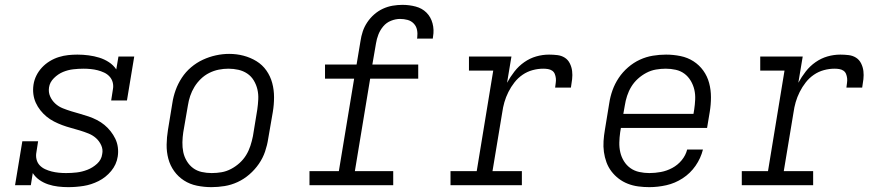

<svg xmlns="http://www.w3.org/2000/svg" viewBox="-20 -763 3640 791"><path d="M261 8Q240 8 219 5.5Q198 3 178.5 -3.5Q159 -10 142.5 -21.5Q126 -33 115 -50L107 0H42L72 -181H137L130 -136Q127 -121 130.5 -106.5Q134 -92 143.5 -82Q153 -72 166 -66Q179 -60 193 -56.5Q207 -53 222 -51.5Q237 -50 252 -50Q274 -50 296 -52.5Q318 -55 340 -63.5Q362 -72 380 -88.5Q398 -105 401 -128Q405 -147 397 -164.5Q389 -182 375.5 -194Q362 -206 344.5 -213Q327 -220 309 -225.5Q291 -231 272.5 -236Q254 -241 236.5 -247.5Q219 -254 202.5 -262.5Q186 -271 172 -282.5Q158 -294 146.5 -308.5Q135 -323 127.5 -339.5Q120 -356 117.5 -375Q115 -394 118 -414Q121 -434 130 -452Q139 -470 153 -485Q167 -500 185 -511Q203 -522 222.5 -528Q242 -534 261 -536Q280 -538 299 -538Q322 -538 345 -535Q368 -532 389 -525.5Q410 -519 428.5 -507Q447 -495 459 -477L468 -530H533L503 -349H438L445 -394Q448 -409 444.5 -423Q441 -437 431.5 -447.5Q422 -458 409 -464Q396 -470 382.5 -473.5Q369 -477 354 -478.5Q339 -480 324 -480Q303 -480 281.5 -477.5Q260 -475 239.5 -466.5Q219 -458 202 -441Q185 -424 182 -403Q179 -383 186.5 -366Q194 -349 207.5 -336.5Q221 -324 238.5 -317Q256 -310 274 -304.5Q292 -299 310 -294Q328 -289 345.5 -283Q363 -277 379.5 -268.5Q396 -260 410 -248.5Q424 -237 435.5 -222.5Q447 -208 455 -191.5Q463 -175 465.5 -156Q468 -137 465 -118Q460 -85 438 -58.5Q416 -32 386 -17Q356 -2 324.5 3Q293 8 261 8Z M851 8Q821 8 791.5 2Q762 -4 738 -19.5Q714 -35 697.5 -58Q681 -81 673.5 -109Q666 -137 666.5 -167.5Q667 -198 672 -228L690 -338Q694 -365 703.5 -391.5Q713 -418 729 -442.5Q745 -467 767.5 -486Q790 -505 816 -517Q842 -529 869.5 -535Q897 -541 924 -541Q955 -541 983.5 -533.5Q1012 -526 1036.5 -511Q1061 -496 1077.5 -472.5Q1094 -449 1101.5 -421Q1109 -393 1109 -362.5Q1109 -332 1104 -302L1085 -192Q1081 -165 1072 -138.5Q1063 -112 1046.5 -88Q1030 -64 1007.5 -44.5Q985 -25 959 -13Q933 -1 905.5 3.5Q878 8 851 8ZM852 -50Q873 -50 893 -53.5Q913 -57 932 -67Q951 -77 967 -91.5Q983 -106 994 -124Q1005 -142 1011.5 -162Q1018 -182 1022 -202L1040 -312Q1043 -333 1044 -354Q1045 -375 1040.5 -394.5Q1036 -414 1025.5 -431.5Q1015 -449 998.5 -460Q982 -471 962 -475.5Q942 -480 921 -480Q901 -480 881 -476Q861 -472 842 -462.5Q823 -453 807.5 -438Q792 -423 781 -405Q770 -387 763.5 -367.5Q757 -348 754 -328L735 -218Q732 -198 731.5 -177Q731 -156 735 -136.5Q739 -117 749.5 -99.5Q760 -82 775.5 -70.5Q791 -59 811 -54.5Q831 -50 852 -50Z M1255 0V-58H1376L1439 -439H1319V-497H1449L1465 -593Q1468 -614 1474.5 -633.5Q1481 -653 1493 -671Q1505 -689 1521.5 -703.5Q1538 -718 1557.5 -727Q1577 -736 1597.5 -739.5Q1618 -743 1638 -743Q1666 -743 1692.5 -736Q1719 -729 1737 -711Q1755 -693 1762 -666.5Q1769 -640 1764 -612Q1764 -610 1763.5 -608Q1763 -606 1763 -604H1698Q1698 -605 1698.5 -606.5Q1699 -608 1699 -609Q1701 -625 1698 -640Q1695 -655 1684.5 -666Q1674 -677 1659 -681Q1644 -685 1628 -685Q1610 -685 1591 -677.5Q1572 -670 1559 -654.5Q1546 -639 1539 -621Q1532 -603 1529 -584L1514 -497H1703V-439H1505L1442 -58H1600V0Z M1836 0V-58H1944L2012 -472H1912V-530H2087L2069 -422Q2082 -446 2099.5 -468.5Q2117 -491 2140 -507Q2163 -523 2189 -530.5Q2215 -538 2242 -538Q2259 -538 2276 -536Q2293 -534 2306.5 -525.5Q2320 -517 2327.5 -502Q2335 -487 2337 -470.5Q2339 -454 2337 -436.5Q2335 -419 2332 -402H2267Q2268 -412 2269.5 -421.5Q2271 -431 2270 -440.5Q2269 -450 2265.5 -458.5Q2262 -467 2254.5 -472Q2247 -477 2237.5 -478.5Q2228 -480 2218 -480Q2196 -480 2174 -474Q2152 -468 2133 -455Q2114 -442 2099.5 -423.5Q2085 -405 2074.5 -384Q2064 -363 2058 -342Q2052 -321 2049 -299L2009 -58H2130V0Z M2655 8Q2632 8 2609.5 5Q2587 2 2566.5 -6Q2546 -14 2529 -27Q2512 -40 2499 -57Q2486 -74 2478.5 -94.5Q2471 -115 2468 -137Q2465 -159 2466.5 -182Q2468 -205 2472 -228L2490 -338Q2494 -365 2503.5 -391.5Q2513 -418 2529 -442Q2545 -466 2567.5 -485.5Q2590 -505 2616 -517Q2642 -529 2669.5 -533.5Q2697 -538 2724 -538Q2754 -538 2783.5 -532Q2813 -526 2837 -510.5Q2861 -495 2877.5 -472Q2894 -449 2901.5 -421Q2909 -393 2909 -362.5Q2909 -332 2904 -302L2893 -236H2538L2535 -218Q2532 -197 2531.5 -176Q2531 -155 2535.5 -135.5Q2540 -116 2550.5 -99Q2561 -82 2577 -70.5Q2593 -59 2613.5 -54.5Q2634 -50 2655 -50Q2679 -50 2703 -54.5Q2727 -59 2749.5 -71Q2772 -83 2788.5 -103Q2805 -123 2811 -147H2876Q2867 -111 2845.5 -80Q2824 -49 2792.5 -28.5Q2761 -8 2725.5 0Q2690 8 2655 8ZM2548 -294H2837L2840 -312Q2843 -332 2844 -353Q2845 -374 2840.5 -393.5Q2836 -413 2825.5 -430.5Q2815 -448 2799.5 -459.5Q2784 -471 2764 -475.5Q2744 -480 2723 -480Q2703 -480 2682.5 -476.5Q2662 -473 2643 -463Q2624 -453 2608 -438.5Q2592 -424 2581 -406Q2570 -388 2563.5 -368Q2557 -348 2554 -328Z M3036 0V-58H3144L3212 -472H3112V-530H3287L3269 -422Q3282 -446 3299.5 -468.5Q3317 -491 3340 -507Q3363 -523 3389 -530.5Q3415 -538 3442 -538Q3459 -538 3476 -536Q3493 -534 3506.5 -525.5Q3520 -517 3527.5 -502Q3535 -487 3537 -470.5Q3539 -454 3537 -436.5Q3535 -419 3532 -402H3467Q3468 -412 3469.5 -421.5Q3471 -431 3470 -440.5Q3469 -450 3465.5 -458.5Q3462 -467 3454.5 -472Q3447 -477 3437.5 -478.5Q3428 -480 3418 -480Q3396 -480 3374 -474Q3352 -468 3333 -455Q3314 -442 3299.5 -423.5Q3285 -405 3274.5 -384Q3264 -363 3258 -342Q3252 -321 3249 -299L3209 -58H3330V0Z"/></svg>

Font: Iosevka Slab LtExObl
Style: Regular
Weight: 300
Width: 7
Italic angle: -9°
Monospace: yes
Designer: Belleve Invis
Foundry: Belleve Invis
Version: Version 11.1.0; ttfautohint (v1.8.3)